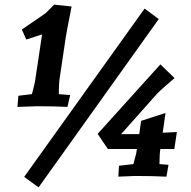

<svg xmlns="http://www.w3.org/2000/svg" viewBox="-20 -757 820 826"><path d="M282 -348 270 -297Q218 -300 139 -300L55 -297L59 -345L117 -352Q117 -352 120 -362Q129 -397 131 -409L161 -609L93 -587L74 -630Q161 -689 176 -700L213 -737L288 -729Q264 -609 260 -577L238 -429Q233 -401 233 -352ZM602 -720 663 -675 146 49 84 4ZM670 -480 731 -421Q658 -359 647 -344L501 -180H579L587 -237L692 -271L680 -186L741 -189L730 -116H670L668 -103Q667 -96 666 -51L705 -48L696 3Q636 0 561 0L489 3L492 -44L554 -51Q556 -60 558 -67Q560 -74 562 -82Q564 -90 566 -97Q568 -110 569 -116H444L400 -181Z"/></svg>

Font: Andada SC
Style: Bold Italic
Weight: 700
Italic angle: -8.29999°
Designer: Carolina Giovagnoli
Foundry: Carolina Giovagnoli
Version: Version 1.003